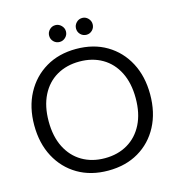

<svg xmlns="http://www.w3.org/2000/svg" viewBox="-126 -984 1018 1104"><g transform="rotate(-15 383.0 -431.5)"><path d="M383 12Q280 12 202.5 -33.5Q125 -79 81.5 -160.5Q38 -242 38 -350Q38 -457 81.5 -538.5Q125 -620 202.5 -666Q280 -712 383 -712Q487 -712 564.5 -666Q642 -620 685 -538.5Q728 -457 728 -350Q728 -242 685 -160.5Q642 -79 564.5 -33.5Q487 12 383 12ZM383 -62Q460 -62 518.5 -96.5Q577 -131 609.5 -195.5Q642 -260 642 -350Q642 -440 609.5 -504.5Q577 -569 518.5 -603Q460 -637 383 -637Q306 -637 247.5 -603Q189 -569 156.5 -504.5Q124 -440 124 -350Q124 -260 156.5 -195.5Q189 -131 247.5 -96.5Q306 -62 383 -62ZM304 -775Q283 -775 268.5 -789.5Q254 -804 254 -825Q254 -845 268.5 -860Q283 -875 304 -875Q324 -875 339 -860Q354 -845 354 -825Q354 -804 339 -789.5Q324 -775 304 -775ZM464 -775Q443 -775 428.5 -789.5Q414 -804 414 -825Q414 -845 428.5 -860Q443 -875 464 -875Q484 -875 498.5 -860Q513 -845 513 -825Q513 -804 498.5 -789.5Q484 -775 464 -775Z"/></g></svg>

Font: DM Sans 9pt 36pt
Style: Regular
Weight: 400
Version: Version 4.004;gftools[0.9.30]